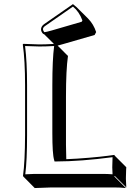

<svg xmlns="http://www.w3.org/2000/svg" viewBox="-20 -863 684 942"><path d="M337.9 -842.8Q347.2 -835.9 355 -828.6L411.6 -772.5Q439.5 -744.1 451.7 -705.6L444.3 -691.4L292.5 -647.5Q268.6 -640.6 262.7 -639.2L313.5 -588.4Q303.7 -521 303.7 -388.2V-153.3Q303.7 -118.2 305.2 -82Q357.9 -84 417 -89.1Q476.1 -94.2 508.3 -98.6L541 -103L543 -99.1L599.6 -42.5Q599.1 -39.6 598.9 -31.5Q598.6 -23.4 598.4 -14.6Q598.1 -5.9 597.9 2.4Q597.7 10.7 597.7 14.6Q597.7 29.3 599.6 56.6L543 0L541 2.9L597.7 59.6Q573.2 56.6 537.6 56.6H233.4L150.4 59.6L94.2 2.9L92.8 0Q102.5 -68.4 103 -200.2V-444.8Q103 -566.9 91.8 -645L94.2 -647.9Q95.7 -647.9 172.9 -645Q201.2 -645 244.6 -647.5L196.8 -694.8Q192.9 -695.8 190.4 -698.2Q181.6 -707.5 181.2 -720.2Q182.6 -734.4 195.8 -744.1ZM236.8 -210V-444.8Q236.8 -570.3 245.6 -637.2Q201.2 -634.8 172.9 -635Q144.5 -635.3 103 -637.2Q112.8 -559.1 112.8 -444.8V-200.2Q112.8 -74.7 104 -7.8Q148.9 -10.3 176.8 -9.8H481Q509.3 -9.8 532.2 -7.8Q530.8 -30.8 530.8 -42Q530.8 -64.5 532.2 -91.8Q377.9 -71.3 254.9 -70.8H247.6L245.6 -78.1Q236.8 -106.9 236.8 -210ZM337.9 -830.6 201.7 -735.8Q190.9 -728.5 190.9 -720.2Q191.4 -711.4 197.8 -705.1Q205.6 -705.6 233.4 -713.4L380.9 -756.3L384.3 -762.7Q368.7 -805.7 337.9 -830.6Z"/></svg>

Font: Linux Biolinum Shadow O
Style: Bold
Weight: 700
Designer: Philipp H. Poll
Foundry: Philipp H. Poll
Version: Version 0.9.2